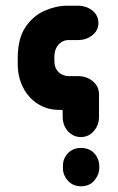

<svg xmlns="http://www.w3.org/2000/svg" viewBox="-20 -651 412 671"><path d="M214 -631H252Q282 -631 303 -614Q324 -597 324 -570Q324 -545 303 -528Q282 -511 252 -511H219Q206 -511 195 -504Q184 -497 177 -484Q170 -471 170 -451V-439Q170 -420 177.5 -408Q185 -396 197 -390.5Q209 -385 219 -385H252Q283 -385 304.5 -367Q326 -349 326 -321V-243Q326 -213 307.5 -192.5Q289 -172 263 -172Q236 -172 217.5 -192.5Q199 -213 199 -243V-263Q199 -267 195 -267H186Q145 -267 112 -288Q79 -309 60.5 -345.5Q42 -382 42 -427V-453Q43 -518 69.5 -557Q96 -596 136 -613.5Q176 -631 214 -631ZM263 0Q234 0 216.5 -20.5Q199 -41 200 -65V-70Q199 -95 216.5 -114.5Q234 -134 263 -134Q293 -134 310 -114.5Q327 -95 327 -70V-65Q327 -41 310 -20.5Q293 0 263 0Z"/></svg>

Font: Beiruti ExtraBold
Style: Regular
Weight: 800
Designer: Arlette Boutros
Foundry: Boutros
Version: Version 1.41